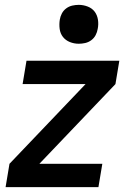

<svg xmlns="http://www.w3.org/2000/svg" viewBox="-20 -770 540 790"><path d="M385 0H3L19 -96L332 -424H73L89 -520H471L455 -424L142 -96H401ZM304 -590Q285 -590 267.5 -597Q250 -604 239 -618Q228 -632 225.5 -651Q223 -670 226 -689Q228 -702 234.5 -714.5Q241 -727 252.5 -735.5Q264 -744 277.5 -747Q291 -750 304 -750Q323 -750 341 -743Q359 -736 369.5 -722Q380 -708 383 -689Q386 -670 382 -651Q380 -638 373.5 -625.5Q367 -613 355.5 -604.5Q344 -596 330.5 -593Q317 -590 304 -590Z"/></svg>

Font: Iosevka Custom
Style: Bold Italic
Weight: 700
Italic angle: -9°
Designer: Belleve Invis
Foundry: Belleve Invis
Version: Version 30.3.1; ttfautohint (v1.8.3)